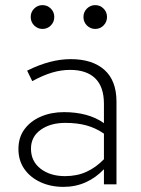

<svg xmlns="http://www.w3.org/2000/svg" viewBox="-20 -720 552 750"><path d="M228 10Q178 10 138 -8.5Q98 -27 75 -60Q52 -93 52 -138Q52 -183 75.5 -215Q99 -247 139.5 -264.5Q180 -282 230 -282Q276 -282 315.5 -271.5Q355 -261 386 -239V-314Q386 -381 352 -414Q318 -447 254 -447Q219 -447 183.5 -436.5Q148 -426 106 -403L86 -444Q176 -489 256 -489Q341 -489 388 -447Q435 -405 435 -323V0H386V-59Q355 -26 315 -8Q275 10 228 10ZM101 -139Q101 -90 138.5 -61Q176 -32 234 -32Q281 -32 318 -49Q355 -66 386 -98V-198Q354 -220 318 -230Q282 -240 235 -240Q177 -240 139 -213Q101 -186 101 -139ZM146 -607Q127 -607 113.5 -620.5Q100 -634 100 -654Q100 -673 113.5 -686.5Q127 -700 146 -700Q165 -700 178.5 -686.5Q192 -673 192 -654Q192 -634 178.5 -620.5Q165 -607 146 -607ZM352 -607Q333 -607 319.5 -620.5Q306 -634 306 -654Q306 -673 319.5 -686.5Q333 -700 352 -700Q371 -700 384.5 -686.5Q398 -673 398 -654Q398 -634 384.5 -620.5Q371 -607 352 -607Z"/></svg>

Font: Red Hat Text VF
Style: Regular
Weight: 300
Designer: Pentagram, MCKL
Foundry: Pentagram, MCKL
Version: Version 1.023